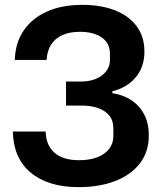

<svg xmlns="http://www.w3.org/2000/svg" viewBox="-20 -760 668 791"><path d="M304 11Q239 11 189 -5Q139 -21 104.5 -50.5Q70 -80 52 -122Q34 -164 33 -218H168Q169 -188 178.5 -166.5Q188 -145 205.5 -130Q223 -115 248 -107.5Q273 -100 306 -100Q349 -100 380.5 -112Q412 -124 429.5 -146.5Q447 -169 447 -199V-230Q447 -265 429 -285.5Q411 -306 382 -315.5Q353 -325 318 -325H252V-424H312Q366 -424 399.5 -449Q433 -474 433 -514V-538Q433 -569 417 -589Q401 -609 373.5 -619Q346 -629 310 -629Q267 -629 237 -615.5Q207 -602 190.5 -576Q174 -550 172 -513H41Q43 -583 77 -633.5Q111 -684 172.5 -712Q234 -740 319 -740Q396 -740 453.5 -717.5Q511 -695 543 -652Q575 -609 575 -547Q575 -515 565.5 -488Q556 -461 538.5 -440.5Q521 -420 496.5 -405.5Q472 -391 443 -384V-376Q486 -370 520 -348Q554 -326 573.5 -289.5Q593 -253 593 -202Q593 -134 556 -86.5Q519 -39 454 -14Q389 11 304 11Z"/></svg>

Font: Hubot Sans SemiBold
Style: Regular
Weight: 600
Designer: Deni Anggara
Foundry: GitHub, Inc., Subsidiary of Microsoft Corporation
Version: Version 2.000